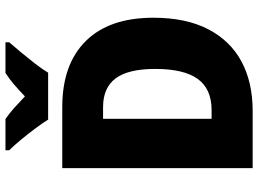

<svg xmlns="http://www.w3.org/2000/svg" viewBox="-144 -824 967 720"><g transform="rotate(-90 340.0 -463.5)"><path d="M634 -372Q634 -250 591 -167Q548 -84 470 -42Q392 0 284 0H70V-714H299Q459 -714 546.5 -626Q634 -538 634 -372ZM442 -365Q442 -467 406.5 -514Q371 -561 299 -561H255V-154H287Q367 -154 404.5 -206Q442 -258 442 -365ZM252 -767Q239 -788 218.5 -815.5Q198 -843 176 -869.5Q154 -896 137 -913V-927H254Q276 -912 295.5 -894.5Q315 -877 339 -854Q363 -877 384 -895Q405 -913 427 -927H542V-913Q526 -895 504.5 -869Q483 -843 462 -816Q441 -789 428 -767Z"/></g></svg>

Font: Noto Sans Lao SemiCondensed Black
Style: Regular
Weight: 900
Width: 4
Designer: Monotype Design Team
Foundry: Monotype Imaging Inc.
Version: Version 2.003; ttfautohint (v1.8.4.7-5d5b)